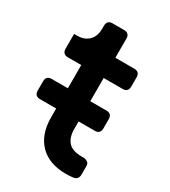

<svg xmlns="http://www.w3.org/2000/svg" viewBox="-168 -749 741 838"><g transform="rotate(30 202.5 -329.5)"><path d="M300 6Q215 6 168 -42Q121 -90 121 -177V-439H54Q26 -439 26 -467V-541H41Q78 -541 99.5 -562.5Q121 -584 121 -623V-637Q121 -665 149 -665H206Q234 -665 234 -637V-541H329Q357 -541 357 -513V-467Q357 -439 329 -439H234V-182Q234 -140 254.5 -117Q275 -94 324 -94H332Q342 -94 351.5 -88Q361 -82 361 -68V-26Q361 1 334 4Q325 5 316 5.5Q307 6 300 6ZM40 -220Q12 -220 12 -248V-294Q12 -322 40 -322H315Q343 -322 343 -294V-248Q343 -220 315 -220Z"/></g></svg>

Font: Pitagon Sans Text SemiBold
Style: Regular
Weight: 600
Designer: Travis Tran
Foundry: Pitagon
Version: Version 1.001; ttfautohint (v1.8.4.7-5d5b);gftools[0.9.26]